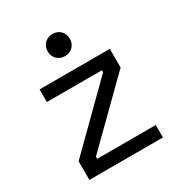

<svg xmlns="http://www.w3.org/2000/svg" viewBox="-164 -798 849 909"><g transform="rotate(-30 260.5 -343.0)"><path d="M61 0V-102L372 -409V-420H71V-489H455V-387L143 -80V-68H463V0ZM255 -565Q229 -565 211.5 -582Q194 -599 194 -625Q194 -652 211.5 -669Q229 -686 255 -686Q281 -686 298 -669Q315 -652 315 -625Q315 -599 298 -582Q281 -565 255 -565Z"/></g></svg>

Font: Space Grotesk Light
Style: Regular
Weight: 400
Version: Version 2.000